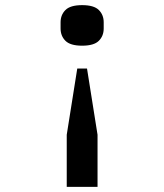

<svg xmlns="http://www.w3.org/2000/svg" viewBox="-20 -546 640 748"><path d="M240 182V-21L281 -279H319L360 -21V182ZM300 -368Q254 -368 235 -387Q216 -406 216 -435V-459Q216 -488 235 -507Q254 -526 300 -526Q346 -526 365 -507Q384 -488 384 -459V-435Q384 -406 365 -387Q346 -368 300 -368Z"/></svg>

Font: IBM Plex Mono Medium
Style: Regular
Weight: 500
Monospace: yes
Designer: Mike Abbink, Paul van der Laan, Pieter van Rosmalen
Foundry: Bold Monday
Version: Version 2.3